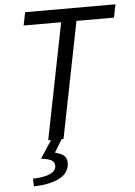

<svg xmlns="http://www.w3.org/2000/svg" viewBox="-59 -701 683 972"><g transform="rotate(-5 282.5 -214.5)"><path d="M165.9 0 283.3 -589.8H92.6L106 -656.3H565.2L551.8 -589.8H361.1L243.7 0ZM73.5 226.3 72.2 186.8Q132.4 184.5 160.6 170.7Q188.8 157 190.3 133.5Q191.1 113.8 175.3 103.8Q159.6 93.8 121.6 89.7L182 -2.7H235.8L194.5 65.1Q230.6 74.1 243.3 88.7Q256 103.4 254.2 128.4Q250.5 175.5 202.1 199.7Q153.6 223.9 73.5 226.3Z"/></g></svg>

Font: Source Sans 3
Style: Italic
Weight: 200
Italic angle: -11°
Designer: Paul D. Hunt
Foundry: Adobe
Version: Version 3.046;hotconv 1.0.118;makeotfexe 2.5.65603